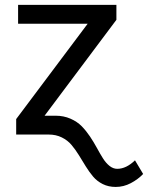

<svg xmlns="http://www.w3.org/2000/svg" viewBox="-20 -548 603 782"><path d="M45.9 0V-63L336.9 -451.2H53.7V-528.3H454.1V-467.3L161.6 -76.7H206.5Q239.3 -76.7 266.8 -64.7Q294.4 -52.7 313 -33.7Q331.5 -14.6 346.9 8.5Q362.3 31.7 374.8 54.7Q387.2 77.6 399.2 96.7Q411.1 115.7 426 127.7Q440.9 139.6 457.5 139.6Q494.1 139.6 529.8 105L563 160.6Q542 182.6 512.7 198Q483.4 213.4 451.2 213.4Q421.9 213.4 398.4 201.7Q375 189.9 359.1 171.1Q343.3 152.3 329.3 129.6Q315.4 106.9 301.3 84Q287.1 61 271.2 42.2Q255.4 23.4 231.7 11.7Q208 0 178.7 0Z"/></svg>

Font: Bert Sans Medium
Style: Regular
Weight: 500
Designer: Christian Robertson, Adam Twardoch, & Cristiano Sobral
Foundry: Google
Version: Version 12.135;January 10, 2020;FontCreator 12.0.0.2547 64-b